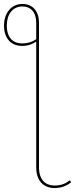

<svg xmlns="http://www.w3.org/2000/svg" viewBox="-59 -755 379 970"><path d="M293.7 156C274.7 170.7 252.7 182.3 216.6 182.3C171.4 182.3 138 154.6 138 90.2V-640.4C138 -696.6 107.3 -735.1 53.9 -735.1C-0.7 -735.1 -38.7 -689.9 -38.7 -626C-38.7 -559 -1.3 -523 52.6 -523C81.7 -523 106.1 -532 124 -544.9V90.6C124 159.9 162.3 195 216.6 195C255.8 195 281.8 180.7 300.7 165.7ZM53 -535.7C7 -535.7 -24.7 -564.3 -24.7 -626.4C-24.7 -683.7 6.3 -722.4 53.8 -722.4C98.1 -722.4 124 -691.3 124 -640V-557C105.8 -544.7 83.3 -535.7 53 -535.7Z"/></svg>

Font: Fira Sans Hair
Style: Regular
Weight: 100
Designer: bBox Type GmbH & Carrois Corporate GbR & Edenspiekermann AG
Foundry: bBox Type GmbH & Carrois Corporate GbR & Edenspiekermann AG
Version: Version 4.300;PS 004.300;hotconv 1.0.88;makeotf.lib2.5.64775